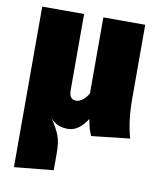

<svg xmlns="http://www.w3.org/2000/svg" viewBox="-85 -602 748 894"><g transform="rotate(10 289.5 -154.5)"><path d="M371 20Q363 3 358.5 -12.5Q354 -28 349 -57Q309 6 258 6Q233 6 212.5 -2Q192 -10 174 -32Q202 10 214.5 41.5Q227 73 227 123V207L42 225V-534H240V-173Q240 -130 273 -130Q287 -130 302.5 -141Q318 -152 331 -174V-534H529V-184Q529 -79 552 0Z"/></g></svg>

Font: Fira Sans Black
Style: Regular
Weight: 900
Designer: Carrois Corporate & Edenspiekermann AG
Foundry: Carrois Corporate GbR & Edenspiekermann AG
Version: Version 4.203